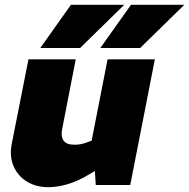

<svg xmlns="http://www.w3.org/2000/svg" viewBox="-20 -767 784 796"><path d="M181 9Q129 9 91 -14.5Q53 -38 35.5 -80Q18 -122 30 -177L98 -521H294L237 -228Q232 -200 244 -183.5Q256 -167 289 -167Q302 -167 313 -169Q324 -171 336 -175L360 -184L426 -521H622L520 0H377L371 -96L407 -77L346 -42Q303 -16 260.5 -3.5Q218 9 181 9ZM147 -568 274 -747H495L312 -568ZM396 -568 523 -747H744L561 -568Z"/></svg>

Font: REM ExtraBold
Style: Italic
Weight: 800
Italic angle: -11°
Designer: Octavio Pardo
Foundry: Ashler Design
Version: Version 1.005;gftools[0.9.28]